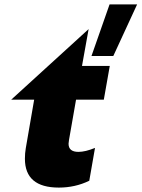

<svg xmlns="http://www.w3.org/2000/svg" viewBox="-20 -840 642 871"><path d="M93 -120Q93 11 247 11Q321 11 385 -20L411 -169Q367 -151 336 -151Q291 -151 291 -188Q291 -193 293 -205L325 -388H451L478 -541H352L382 -708L31 -388H135L97 -168Q93 -145 93 -120ZM602 -820H477L395 -586H494Z"/></svg>

Font: Geom Black
Style: Bold Italic
Weight: 900
Italic angle: -10°
Version: Version 1.102